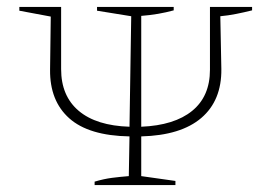

<svg xmlns="http://www.w3.org/2000/svg" viewBox="-20 -536 785 556"><path d="M254 0V-10Q281 -18 304.5 -21Q328 -24 353 -26L355 -141Q237 -143 180.5 -193.5Q124 -244 125 -334L127 -488L36 -505V-516H157V-336Q157 -258 208 -215Q259 -172 355 -169L360 -489L261 -505V-516H483V-506Q461 -500 438 -496Q415 -492 389 -490V-169Q485 -173 536.5 -215Q588 -257 588 -334V-516H710V-506Q686 -500 663 -495.5Q640 -491 618 -489L621 -336Q622 -245 563 -194.5Q504 -144 389 -141V-26L488 -12V0Z"/></svg>

Font: Piazzolla SC Thin
Style: Regular
Weight: 100
Designer: Juan Pablo del Peral
Foundry: Huerta Tipografica
Version: Version 1.330